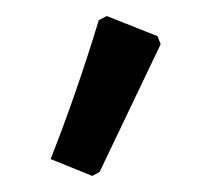

<svg xmlns="http://www.w3.org/2000/svg" viewBox="-20 -742 262 239"><path d="M103 -717 113 -722 176 -697 180 -687 104 -528 95 -523 43 -544Q75 -625 103 -717Z"/></svg>

Font: Alegreya Sans SC Medium
Style: Regular
Weight: 500
Designer: Juan Pablo del Peral
Foundry: Huerta Tipografica
Version: Version 2.001;PS 002.001;hotconv 1.0.88;makeotf.lib2.5.64775